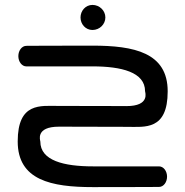

<svg xmlns="http://www.w3.org/2000/svg" viewBox="-20 -765 758 785"><path d="M358 -642.4C387.5 -642.4 410.8 -666 410.8 -693.6C410.8 -721.2 387.5 -744.9 358 -744.9C329.9 -744.9 309.2 -721 309.2 -693.6C309.2 -666.2 329.9 -642.4 358 -642.4ZM52.4 -186.7C52.4 -28.2 189.7 0 360 0C521.5 0 630 -0.7 630 -0.7C648.9 -0.7 663 -20.2 663 -42.8C663 -65.3 648.9 -84.8 630 -84.8C630 -84.8 471.5 -84.8 360 -84.8C241.4 -84.8 144.9 -108.2 144.9 -186.3C144.9 -190.1 123 -247.3 221.6 -247.1C225 -247.1 228.1 -247.1 231 -247.1C261.4 -247 364.3 -246.4 499 -246.4C571.7 -246.4 665.6 -230.9 665.6 -391.7C665.6 -550.1 528.3 -578.4 358 -578.4C196.5 -578.4 88 -577.6 88 -577.6C69.1 -577.6 55 -558.1 55 -535.6C55 -513.1 69.1 -493.5 88 -493.5C88 -493.5 246.5 -493.6 358 -493.6C476.6 -493.6 573.1 -470.1 573.1 -392C573.1 -388.3 595 -331 496.4 -331.2C496.4 -331.2 381.8 -331.9 219 -331.9C146.3 -331.9 52.4 -347.4 52.4 -186.7ZM222.4 -247.2C223.4 -247.2 225.2 -247.2 227.9 -247.1C224.6 -247.1 222.4 -247.2 222.4 -247.2Z"/></svg>

Font: Hi.
Style: Bold
Weight: 400
Designer: Mew Too, Robert Jablonski
Foundry: Cannot Into Space Fonts
Version: Version 1.996